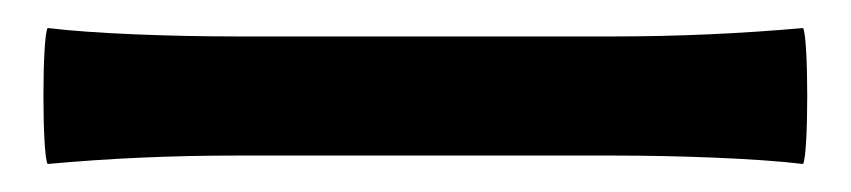

<svg xmlns="http://www.w3.org/2000/svg" viewBox="-20 44 607 137"><path d="M283 70H148C102 70 47 68 14 64C10 70 10 155 14 161C58 157 102 155 148 155H283H418C463 155 520 157 553 161C557 155 557 70 553 64C508 68 463 70 418 70H283Z"/></svg>

Font: GenSekiGothic2 TW B
Style: Regular
Weight: 700
Version: Version 2.100;PS 2.1;hotconv 16.6.51;makeotf.lib2.5.65220 DE